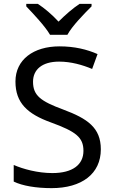

<svg xmlns="http://www.w3.org/2000/svg" viewBox="-20 -964 589 994"><path d="M239 -784H329C353 -829 416 -893 454 -931V-944H392C357 -921 319 -888 283 -852C250 -888 211 -921 176 -944H116V-931C152 -893 213 -829 239 -784ZM502 -191C502 -303 433 -350 307 -397C191 -440 151 -469 151 -541C151 -603 197 -645 286 -645C348 -645 407 -628 457 -607L485 -684C431 -708 366 -724 288 -724C153 -724 60 -655 60 -542C60 -431 122 -374 244 -330C373 -283 412 -253 412 -183C412 -112 357 -68 251 -68C175 -68 99 -89 51 -110V-24C96 -2 167 10 247 10C403 10 502 -64 502 -191Z"/></svg>

Font: Noto Sans Osage
Style: Regular
Weight: 400
Designer: Monotype Design Team
Foundry: Monotype Imaging Inc.
Version: Version 2.002